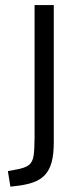

<svg xmlns="http://www.w3.org/2000/svg" viewBox="-20 -548 314 748"><path d="M20.5 179.2 10.7 118.7 38.6 113.3Q76.2 107.4 91.8 95.5Q107.4 83.5 111.1 57.6Q114.7 31.7 114.7 -15.6V-528.3H189.5V7.3Q189.5 53.2 181.2 83.7Q172.9 114.3 155.5 133.1Q138.2 151.9 111.8 161.6Q85.4 171.4 49.3 175.8Z"/></svg>

Font: Comme Light
Style: Regular
Weight: 300
Version: Version 1.000;gftools[0.9.27]